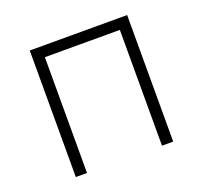

<svg xmlns="http://www.w3.org/2000/svg" viewBox="-97 -628 779 738"><g transform="rotate(-20 293.0 -259.0)"><path d="M446.3 0V-473.6H139.6V0H93.8V-517.6H492.2V0Z"/></g></svg>

Font: Cascadia Code NF ExtraLight
Style: Regular
Weight: 200
Monospace: yes
Designer: Aaron Bell
Foundry: Saja Typeworks
Version: Version 2404.023; ttfautohint (v1.8.4)